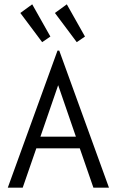

<svg xmlns="http://www.w3.org/2000/svg" viewBox="-20 -868 540 888"><path d="M412 0 349 -182H148L85 0H16L246 -634H254L484 0ZM249 -474 167 -236H331ZM175 -673 74 -808 129 -848 213 -699ZM335 -673 234 -808 289 -848 373 -699Z"/></svg>

Font: Inconsolata Nerd Font Mono
Style: Regular
Weight: 400
Monospace: yes
Designer: Raph Levien, Cyreal, Brenton Simpson
Foundry: Raph Levien, Cyreal, Google
Version: Version 3.000; ttfautohint (v1.8.3);Nerd Fonts 3.0.2